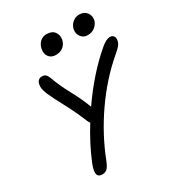

<svg xmlns="http://www.w3.org/2000/svg" viewBox="-219 -1064 1110 1210"><g transform="rotate(-30 336.5 -459.0)"><path d="M526.9 -792Q496.6 -792 479.2 -814.9Q461.9 -837.9 467.8 -870.1Q473.6 -896 494.9 -914.1Q516.1 -932.1 543 -932.1Q578.6 -932.1 596.9 -908.4Q615.2 -884.8 608.9 -854Q604.5 -831.5 582.8 -811.8Q561 -792 526.9 -792ZM291 -784.2Q257.8 -784.2 241 -806.9Q224.1 -829.6 231 -863.8Q236.3 -891.1 255.9 -909.7Q275.4 -928.2 301.8 -928.2Q342.3 -928.2 360.4 -904.3Q378.4 -880.4 372.1 -847.2Q366.7 -820.3 345.7 -802.2Q324.7 -784.2 291 -784.2ZM168 14.2Q107.9 14.2 147.9 -82Q192.9 -192.9 264.2 -307.1Q257.8 -313.5 252.9 -325.2Q219.7 -407.2 177.2 -486.3Q134.8 -565.4 119.1 -602.1Q108.4 -630.4 105.7 -644.5Q103 -658.7 106 -674.8Q108.9 -692.4 119.1 -702.1Q129.4 -711.9 145 -711.9Q161.1 -711.9 171.4 -703.4Q181.6 -694.8 189 -674.8Q211.4 -610.4 253.7 -532.5Q295.9 -454.6 318.8 -391.1Q437.5 -563 576.2 -681.2Q614.3 -712.9 641.1 -712.9Q657.2 -712.9 666.3 -701.4Q675.3 -689.9 671.9 -670.9Q668 -651.4 657.7 -637.9Q647.5 -624.5 613.8 -596.2Q491.7 -491.7 392.1 -348.4Q292.5 -205.1 231.9 -48.8Q217.3 -11.7 203.4 1.2Q189.5 14.2 168 14.2Z"/></g></svg>

Font: Shantell Sans Normal
Style: Italic
Weight: 400
Italic angle: -11.31°
Designer: Stephen Nixon, Anya Danilova, Shantell Martin
Foundry: Arrow Type
Version: Version 1.006;[559af2be0]